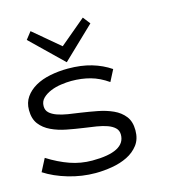

<svg xmlns="http://www.w3.org/2000/svg" viewBox="-108 -752 757 847"><g transform="rotate(-15 270.5 -328.5)"><path d="M442.9 -126Q442.9 -85.9 422.9 -59.6Q402.8 -33.2 371.3 -17.6Q339.8 -2 301 4.6Q262.2 11.2 225.1 11.2Q163.1 11.2 101.6 -6.8Q40 -24.9 -4.9 -54.2L24.9 -111.8Q75.2 -80.1 124 -63Q172.9 -45.9 225.1 -45.9Q376 -45.9 376 -124Q376 -143.1 363.5 -155Q351.1 -167 330.1 -174.6Q309.1 -182.1 282 -186.5Q254.9 -190.9 225.1 -194.8Q187 -200.2 149.4 -207.5Q111.8 -214.8 80.8 -229.5Q49.8 -244.1 31 -268.6Q12.2 -293 12.2 -333Q12.2 -367.2 29.5 -392.1Q46.9 -417 75.9 -433.6Q105 -450.2 144 -458Q183.1 -465.8 225.1 -465.8Q285.2 -465.8 332.5 -451.9Q379.9 -438 418 -412.1L391.1 -359.9Q352.1 -387.2 312 -398.2Q272 -409.2 225.1 -409.2Q204.1 -409.2 178.5 -405.5Q152.8 -401.9 130.9 -392.8Q108.9 -383.8 94 -369.4Q79.1 -355 79.1 -333Q79.1 -314 91.6 -302.5Q104 -291 125 -283.4Q146 -275.9 173.1 -271.5Q200.2 -267.1 230 -263.2Q267.1 -257.8 304.9 -250.5Q342.8 -243.2 373.8 -229Q404.8 -214.8 423.8 -190.4Q442.9 -166 442.9 -126ZM373 -632.8 228 -494.1 83 -634.8 108.9 -668 229 -566.9 347.2 -666Z"/></g></svg>

Font: Anonymous Pro
Style: Regular
Weight: 400
Monospace: yes
Designer: Mark Simonson
Version: Version 1.002